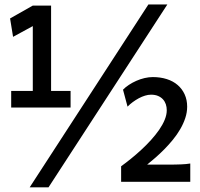

<svg xmlns="http://www.w3.org/2000/svg" viewBox="-20 -801 883 846"><path d="M818.4 0H513.7V-68.4Q534.7 -83.5 557.6 -102.1Q580.6 -120.6 603 -141.4Q625.5 -162.1 645.8 -184.6Q666 -207 681.4 -229.2Q696.8 -251.5 705.8 -273.4Q714.8 -295.4 714.8 -315.4Q714.8 -329.1 710.7 -341.6Q706.5 -354 698 -363.3Q689.5 -372.6 676.5 -378.2Q663.6 -383.8 645.5 -383.8Q632.8 -383.8 619.1 -379.6Q605.5 -375.5 591.8 -368.2Q578.1 -360.8 565.2 -351.3Q552.2 -341.8 542 -331.1L522 -405.8Q532.7 -417 547.9 -427Q563 -437 580.6 -444.8Q598.1 -452.6 616.9 -457Q635.7 -461.4 653.3 -461.4Q687 -461.4 715.1 -452.4Q743.2 -443.4 762.9 -426.3Q782.7 -409.2 793.7 -385Q804.7 -360.8 804.7 -331.1Q804.7 -305.7 796.4 -280.8Q788.1 -255.9 774.2 -231.9Q760.3 -208 742.2 -185.8Q724.1 -163.6 704.6 -143.8Q685.1 -124 665.3 -106.7Q645.5 -89.4 628.4 -75.7H710.9Q733.9 -75.7 750 -75.9Q766.1 -76.2 778.1 -76.7Q790 -77.1 799.6 -78.1Q809.1 -79.1 818.4 -80.6ZM124.5 -686 37.6 -638.7 24.4 -719.7 124.5 -776.4H205.1V-400.4H291V-327.1H29.3V-400.4H124.5ZM717.3 -781.2 193.8 24.4H110.8L633.8 -781.2Z"/></svg>

Font: Andika New Basic
Style: Bold
Weight: 700
Designer: Victor Gaultney, Annie Olsen, Pablo Ugerman
Foundry: SIL International
Version: Version 5.500; ttfautohint (v1.8.3)